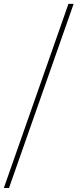

<svg xmlns="http://www.w3.org/2000/svg" viewBox="-43 -882 399 987"><path d="M335.6 -862.2 3.3 84.4H-23.3L308.9 -862.2Z"/></svg>

Font: Paperlogy 1 Thin
Style: Regular
Weight: 250
Designer: redesigned by Lee Juim, glyphs from Gmarket Sans & Montserrat
Foundry: PT&
Version: Version 1.001